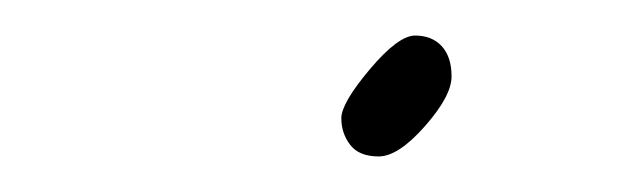

<svg xmlns="http://www.w3.org/2000/svg" viewBox="-20 -143 348 108"><path d="M213.5 -123Q223 -123 228.5 -117Q234 -111 234 -100Q234 -89 219 -72Q204 -55 193 -55Q182 -55 177 -61.5Q172 -68 172 -76.5Q172 -85 188 -104Q204 -123 213.5 -123Z"/></svg>

Font: Mrs Saint Delafield
Style: Regular
Weight: 400
Designer: Alejandro Paul
Foundry: Alejandro Paul
Version: Version 1.000